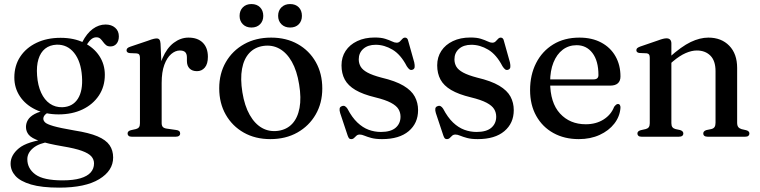

<svg xmlns="http://www.w3.org/2000/svg" viewBox="-20 -658 3656 924"><path d="M338.5 -30Q269 -42 237.2 -51.2Q205.5 -60.5 197 -69Q188.5 -77.5 188.5 -86.5Q188.5 -96.5 196.2 -105Q204 -113.5 222.5 -122L210 -128.5Q170 -122 147 -109.5Q124 -97 114.5 -81Q105 -65 105 -47Q105 -25.5 118.5 -9.2Q132 7 170 20.2Q208 33.5 281 46Q341.5 56 374.2 68Q407 80 419.8 94.8Q432.5 109.5 432.5 128.5Q432.5 153.5 416.5 171.8Q400.5 190 367 200Q333.5 210 281 210Q189 210 150.2 181.5Q111.5 153 111.5 108Q111.5 78 139.5 54.5Q167.5 31 222 23.5L212.5 10Q111 22.5 71 55.5Q31 88.5 31 129.5Q31 162.5 54.2 188.5Q77.5 214.5 129 229.8Q180.5 245 265 245Q390.5 245 457.5 204.2Q524.5 163.5 524.5 100Q524.5 65.5 507.2 40.5Q490 15.5 449.5 -1.8Q409 -19 338.5 -30ZM360 -427 385.5 -422Q404 -455.5 416.5 -467Q429 -478.5 443.5 -478.5Q455.5 -478.5 462.8 -471.8Q470 -465 476.2 -456.2Q482.5 -447.5 490.2 -441Q498 -434.5 511.5 -434.5Q530 -434.5 541 -447.8Q552 -461 552 -483Q552 -509 534.2 -524.5Q516.5 -540 488 -540Q455.5 -540 426.5 -518.8Q397.5 -497.5 376 -455.5ZM484.5 -298Q484.5 -348.5 458 -388.8Q431.5 -429 383.8 -452.5Q336 -476 271.5 -476Q206 -476 155.8 -452Q105.5 -428 77.2 -385Q49 -342 49 -285Q49 -235 75.5 -194.8Q102 -154.5 150.2 -131Q198.5 -107.5 262 -107.5Q327.5 -107.5 377.5 -131.5Q427.5 -155.5 456 -198.5Q484.5 -241.5 484.5 -298ZM252.5 -443Q304 -444.5 336.8 -403.5Q369.5 -362.5 374.5 -290.5Q379.5 -221.5 354.8 -182.8Q330 -144 280.5 -142Q246.5 -141 220.2 -159Q194 -177 178 -211.8Q162 -246.5 158.5 -294.5Q155 -340.5 165 -373.2Q175 -406 197.2 -423.8Q219.5 -441.5 252.5 -443Z M741.5 -259Q741.5 -330 762.2 -378.5Q783 -427 816.2 -452Q849.5 -477 887 -477Q931.5 -477 956 -452.5Q980.5 -428 980.5 -384.5Q980.5 -350.5 965.8 -333Q951 -315.5 928 -315.5Q905 -315.5 892.2 -328.5Q879.5 -341.5 879.5 -364.5V-381.5Q879.5 -398.5 871.5 -406.8Q863.5 -415 845.5 -415Q824 -415 803.8 -397.8Q783.5 -380.5 770.8 -346Q758 -311.5 758 -259ZM752.5 -449 758 -327.5V-65.5Q758 -53.5 763.5 -47.2Q769 -41 782.5 -39L827.5 -32.5Q837.5 -31.5 842.2 -27.2Q847 -23 847 -15.5Q847 -8.5 841.5 -4.2Q836 0 825.5 0H614.5Q604 0 599 -4.2Q594 -8.5 594 -15.5Q594 -21.5 598 -25.5Q602 -29.5 610 -31.5L634.5 -37Q644 -39.5 648.8 -45.8Q653.5 -52 653.5 -65V-380Q653.5 -390.5 650 -395.2Q646.5 -400 638.5 -401L604 -402.5Q596 -403.5 592.5 -407Q589 -410.5 589 -415.5Q589 -421.5 593 -425.8Q597 -430 607.5 -433.5L692 -462Q710.5 -469 719.5 -471Q728.5 -473 734 -473Q742.5 -473 747 -467.5Q751.5 -462 752.5 -449Z M1285 -477Q1357.5 -477 1413 -445.8Q1468.5 -414.5 1499.8 -359.2Q1531 -304 1531 -232Q1531 -162 1499.2 -107Q1467.5 -52 1411.2 -20.2Q1355 11.5 1281 11.5Q1208.5 11.5 1153.2 -19.8Q1098 -51 1066.5 -106.2Q1035 -161.5 1035 -233Q1035 -304 1066.8 -359Q1098.5 -414 1154.8 -445.5Q1211 -477 1285 -477ZM1319 -28.5Q1360.5 -34.5 1386.5 -62.5Q1412.5 -90.5 1421.5 -138.5Q1430.5 -186.5 1419.5 -252Q1409 -317.5 1384.5 -360.8Q1360 -404 1325 -423.5Q1290 -443 1247.5 -437Q1206 -431 1179.8 -402.8Q1153.5 -374.5 1144.8 -326.8Q1136 -279 1146.5 -213.5Q1157 -148.5 1181.8 -105Q1206.5 -61.5 1241.5 -42Q1276.5 -22.5 1319 -28.5ZM1190 -525.5Q1164.5 -525.5 1148.8 -541.2Q1133 -557 1133 -581.5Q1133 -607 1148.8 -622.8Q1164.5 -638.5 1190 -638.5Q1216 -638.5 1231.5 -622.8Q1247 -607 1247 -581.5Q1247 -557 1231.5 -541.2Q1216 -525.5 1190 -525.5ZM1376 -525.5Q1350.5 -525.5 1334.5 -541.2Q1318.5 -557 1318.5 -582Q1318.5 -607 1334.5 -622.8Q1350.5 -638.5 1376 -638.5Q1402.5 -638.5 1417.8 -622.8Q1433 -607 1433 -581.5Q1433 -557 1417.8 -541.2Q1402.5 -525.5 1376 -525.5Z M1788 -442.5Q1750.5 -442.5 1728.5 -423Q1706.5 -403.5 1706.5 -372.5Q1706.5 -353 1715.8 -337.2Q1725 -321.5 1748.5 -308.8Q1772 -296 1815.5 -284.5Q1883.5 -268.5 1922 -245.5Q1960.5 -222.5 1976.2 -193Q1992 -163.5 1992 -128Q1992 -65 1946.8 -26.8Q1901.5 11.5 1818.5 11.5Q1787.5 11.5 1767.2 6Q1747 0.5 1734 -5Q1721 -10.5 1711.5 -10.5Q1701.5 -10.5 1695.5 -5Q1689.5 0.5 1684 6Q1678.5 11.5 1670 11.5Q1663.5 11.5 1660 7.8Q1656.5 4 1653 -6L1617 -114Q1613 -127 1614.5 -135.5Q1616 -144 1625 -147Q1633.5 -150.5 1640 -147Q1646.5 -143.5 1652 -135Q1674 -93 1699.8 -68.5Q1725.5 -44 1754 -33.5Q1782.5 -23 1813 -23Q1860.5 -23 1884 -43.2Q1907.5 -63.5 1907.5 -96.5Q1907.5 -116.5 1897.5 -133Q1887.5 -149.5 1861.2 -163.5Q1835 -177.5 1786 -189.5Q1726 -204 1690.5 -225Q1655 -246 1639.2 -275.2Q1623.5 -304.5 1623.5 -343.5Q1623.5 -383 1643.2 -413Q1663 -443 1699 -460.2Q1735 -477.5 1783.5 -477.5Q1814.5 -477.5 1834 -471.2Q1853.5 -465 1866.2 -458.8Q1879 -452.5 1888.5 -452.5Q1898.5 -452.5 1904.8 -458.8Q1911 -465 1916.5 -471Q1922 -477 1929.5 -477Q1935 -477 1939 -473.2Q1943 -469.5 1945 -459.5L1973.5 -358Q1976.5 -344 1975.5 -335Q1974.5 -326 1965.5 -322.5Q1957 -319.5 1950.8 -324Q1944.5 -328.5 1937.5 -339.5Q1908.5 -395.5 1869 -419Q1829.5 -442.5 1788 -442.5Z M2248.5 -442.5Q2211 -442.5 2189 -423Q2167 -403.5 2167 -372.5Q2167 -353 2176.2 -337.2Q2185.5 -321.5 2209 -308.8Q2232.5 -296 2276 -284.5Q2344 -268.5 2382.5 -245.5Q2421 -222.5 2436.8 -193Q2452.5 -163.5 2452.5 -128Q2452.5 -65 2407.2 -26.8Q2362 11.5 2279 11.5Q2248 11.5 2227.8 6Q2207.5 0.5 2194.5 -5Q2181.5 -10.5 2172 -10.5Q2162 -10.5 2156 -5Q2150 0.5 2144.5 6Q2139 11.5 2130.5 11.5Q2124 11.5 2120.5 7.8Q2117 4 2113.5 -6L2077.5 -114Q2073.5 -127 2075 -135.5Q2076.5 -144 2085.5 -147Q2094 -150.5 2100.5 -147Q2107 -143.5 2112.5 -135Q2134.5 -93 2160.2 -68.5Q2186 -44 2214.5 -33.5Q2243 -23 2273.5 -23Q2321 -23 2344.5 -43.2Q2368 -63.5 2368 -96.5Q2368 -116.5 2358 -133Q2348 -149.5 2321.8 -163.5Q2295.5 -177.5 2246.5 -189.5Q2186.5 -204 2151 -225Q2115.5 -246 2099.8 -275.2Q2084 -304.5 2084 -343.5Q2084 -383 2103.8 -413Q2123.5 -443 2159.5 -460.2Q2195.5 -477.5 2244 -477.5Q2275 -477.5 2294.5 -471.2Q2314 -465 2326.8 -458.8Q2339.5 -452.5 2349 -452.5Q2359 -452.5 2365.2 -458.8Q2371.5 -465 2377 -471Q2382.5 -477 2390 -477Q2395.5 -477 2399.5 -473.2Q2403.5 -469.5 2405.5 -459.5L2434 -358Q2437 -344 2436 -335Q2435 -326 2426 -322.5Q2417.5 -319.5 2411.2 -324Q2405 -328.5 2398 -339.5Q2369 -395.5 2329.5 -419Q2290 -442.5 2248.5 -442.5Z M2966 -290Q2966 -268.5 2953.5 -257.2Q2941 -246 2916.5 -246H2598V-276H2836.5Q2860 -276 2860 -296.5Q2860 -365 2831.2 -402.8Q2802.5 -440.5 2755 -440.5Q2717 -440.5 2688.2 -418.8Q2659.5 -397 2643.5 -357.2Q2627.5 -317.5 2627.5 -263Q2627.5 -163.5 2675 -111.8Q2722.5 -60 2799 -60Q2848.5 -60 2884.8 -83Q2921 -106 2935.5 -144Q2941.5 -151.5 2945.5 -154.5Q2949.5 -157.5 2954 -157.5Q2960.5 -157.5 2963.5 -152Q2966.5 -146.5 2966 -139Q2963 -97.5 2936.5 -63.2Q2910 -29 2865.8 -8.8Q2821.5 11.5 2765.5 11.5Q2696 11.5 2643.2 -17.8Q2590.5 -47 2560.8 -100Q2531 -153 2531 -224.5Q2531 -297.5 2560 -354.5Q2589 -411.5 2642.2 -444.2Q2695.5 -477 2768.5 -477Q2829 -477 2873.5 -453.2Q2918 -429.5 2942 -387.2Q2966 -345 2966 -290Z M3211 -449V-65.5Q3211 -52.5 3216 -46Q3221 -39.5 3230.5 -37L3253.5 -32Q3268.5 -27 3268.5 -16Q3268.5 0 3246.5 0H3068Q3057.5 0 3052.5 -4.2Q3047.5 -8.5 3047.5 -15.5Q3047.5 -21 3051.2 -25Q3055 -29 3063.5 -31.5L3088 -37Q3097.5 -39.5 3102.2 -46Q3107 -52.5 3107 -65V-380.5Q3107 -391 3103.5 -395.8Q3100 -400.5 3092 -401.5L3057.5 -403Q3049.5 -404 3046 -407.5Q3042.5 -411 3042.5 -416Q3042.5 -422.5 3046.5 -426.2Q3050.5 -430 3061 -434L3147 -463.5Q3161.5 -469 3170.8 -471.2Q3180 -473.5 3187.5 -473.5Q3199.5 -473.5 3205.2 -467Q3211 -460.5 3211 -449ZM3197.5 -344 3179 -362.5 3200.5 -381.5Q3259.5 -434.5 3304 -455.8Q3348.5 -477 3389 -477Q3451.5 -477 3489.5 -438Q3527.5 -399 3527.5 -331V-67.5Q3527.5 -53.5 3533 -46.5Q3538.5 -39.5 3549 -36.5L3570.5 -31.5Q3578.5 -29.5 3582.5 -25.5Q3586.5 -21.5 3586.5 -15.5Q3586.5 -8.5 3581.5 -4.2Q3576.5 0 3565.5 0H3386.5Q3364.5 0 3364.5 -16Q3364.5 -27 3379.5 -32L3403.5 -37Q3414 -39.5 3418.8 -46.8Q3423.5 -54 3423.5 -67.5V-315.5Q3423.5 -365.5 3398.8 -390.2Q3374 -415 3333.5 -415Q3308.5 -415 3279.8 -402.5Q3251 -390 3218.5 -362.5Z"/></svg>

Font: Fraunces 28pt
Style: Regular
Weight: 400
Version: Version 1.000;[b76b70a41]